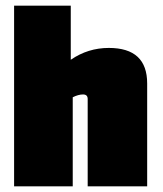

<svg xmlns="http://www.w3.org/2000/svg" viewBox="-20 -661 579 681"><path d="M366 -491Q502 -491 502 -365V0H291V-310Q291 -326 274.5 -326Q258 -326 238 -316V0H30V-641H231V-449Q292 -491 366 -491Z"/></svg>

Font: Passion One
Style: Bold
Weight: 700
Designer: Alejandro Lo Celso
Foundry: Fontstage
Version: Version 1.002